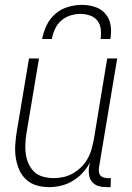

<svg xmlns="http://www.w3.org/2000/svg" viewBox="-20 -760 540 788"><path d="M181 8Q155 8 130.5 1Q106 -6 87.5 -23Q69 -40 59 -63Q49 -86 45 -111Q41 -136 42.5 -162.5Q44 -189 48 -215L99 -520H140L88 -209Q85 -188 84 -166Q83 -144 86.5 -123.5Q90 -103 99 -84.5Q108 -66 122.5 -53Q137 -40 158 -34.5Q179 -29 201 -29Q221 -29 241 -33.5Q261 -38 279.5 -48.5Q298 -59 313.5 -74.5Q329 -90 339.5 -108.5Q350 -127 355.5 -147Q361 -167 365 -187L420 -520H461L386 -71Q385 -62 386 -54Q387 -46 392 -40Q397 -34 405.5 -31.5Q414 -29 422 -29H435L434 8H415Q399 8 384 3.5Q369 -1 359 -12Q349 -23 346 -39Q343 -55 345 -71L349 -93Q337 -70 319 -50.5Q301 -31 278.5 -17.5Q256 -4 231 2Q206 8 181 8ZM153 -600Q158 -628 171 -655.5Q184 -683 207 -703Q230 -723 259 -731.5Q288 -740 316 -740Q344 -740 370 -731.5Q396 -723 413 -703Q430 -683 434 -655.5Q438 -628 433 -600H393Q396 -620 393.5 -640.5Q391 -661 379.5 -675.5Q368 -690 349 -696.5Q330 -703 310 -703Q290 -703 269 -696.5Q248 -690 231.5 -675.5Q215 -661 205.5 -640.5Q196 -620 193 -600Z"/></svg>

Font: Iosevka Curly Extralight
Style: Italic
Weight: 200
Italic angle: -9°
Monospace: yes
Designer: Belleve Invis
Foundry: Belleve Invis
Version: Version 22.1.2; ttfautohint (v1.8.4)